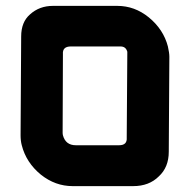

<svg xmlns="http://www.w3.org/2000/svg" viewBox="-20 -633 646 653"><path d="M52 -509Q52 -558 82 -584Q114 -613 160 -613H379Q438 -613 486 -574Q536 -533 551 -475Q556 -453 556 -440L554 -117Q554 -64 520 -33Q487 0 433 0H227Q168 0 119 -39Q69 -80 54 -139Q50 -154 50 -173ZM193 -182Q193 -177 194 -173Q203 -139 238 -139H385Q413 -139 411 -165L413 -453V-457Q408 -475 390 -475H221Q192 -475 194 -449Z"/></svg>

Font: Covid19
Style: Regular
Weight: 400
Designer: Peter Wiegel
Foundry: (c) CAT - Ing. Peter Wiegel.  for Rudolf Maass + Partner GmbH
Version: Version 001.000